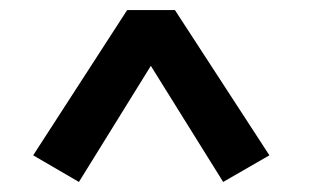

<svg xmlns="http://www.w3.org/2000/svg" viewBox="-20 -535 615 382"><path d="M46 -226 233 -515H328L516 -226L424 -173L239 -470H321L137 -173Z"/></svg>

Font: Source Serif 4 Black
Style: Italic
Weight: 900
Italic angle: -12°
Designer: Frank Grießhammer
Foundry: Adobe Systems Incorporated
Version: Version 4.004;hotconv 1.0.116;makeotfexe 2.5.65601